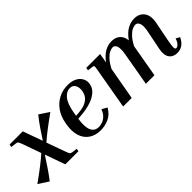

<svg xmlns="http://www.w3.org/2000/svg" viewBox="57 -1164 1822 1822"><g transform="rotate(-45 967.5 -253.5)"><path d="M231 -203Q193 -144 157 -91Q121 -38 84 10L-17 -55Q64 -113 119 -155.5Q174 -198 218 -237L152 -423Q144 -446 138.5 -455.5Q133 -465 127 -468Q121 -471 111 -472L57 -479L62 -507H239L310 -309Q346 -365 381.5 -416.5Q417 -468 456 -517L554 -452Q473 -394 418.5 -352Q364 -310 322 -273L390 -84Q402 -50 409 -43.5Q416 -37 430 -35L484 -28L479 0H303Z M968 -98Q933 -37 880 -13.5Q827 10 772 10Q699 10 650.5 -24Q602 -58 583.5 -118.5Q565 -179 579 -260L583 -282Q596 -352 632.5 -404.5Q669 -457 725 -487Q781 -517 850 -517Q902 -517 937 -500Q972 -483 990 -455.5Q1008 -428 1008 -397Q1008 -345 973 -308Q938 -271 876.5 -249.5Q815 -228 734 -222L696 -219Q667 -25 781 -25Q803 -25 829 -34.5Q855 -44 878.5 -67Q902 -90 915 -128ZM708 -295 701 -254 733 -256Q805 -261 843.5 -283.5Q882 -306 896.5 -338Q911 -370 911 -401Q911 -439 893.5 -460.5Q876 -482 844 -482Q799 -482 762 -437.5Q725 -393 708 -295Z M1927 -83Q1905 -37 1874 -16Q1843 5 1803 5Q1748 5 1721 -33.5Q1694 -72 1708 -142L1747 -336Q1761 -405 1748.5 -436.5Q1736 -468 1709 -468Q1691 -468 1666.5 -456.5Q1642 -445 1614 -415.5Q1586 -386 1557 -331L1499 0H1384L1443 -336Q1455 -405 1443.5 -436.5Q1432 -468 1405 -468Q1387 -468 1362.5 -456.5Q1338 -445 1310 -415Q1282 -385 1253 -330L1194 0H1079L1153 -423Q1159 -457 1157 -463.5Q1155 -470 1140 -472L1086 -479L1091 -507H1277L1260 -410Q1301 -466 1345.5 -491.5Q1390 -517 1438 -517Q1491 -517 1523.5 -488Q1556 -459 1561 -406Q1602 -464 1647.5 -490.5Q1693 -517 1742 -517Q1810 -517 1844.5 -470Q1879 -423 1862 -337L1825 -150Q1812 -81 1812.5 -58Q1813 -35 1829 -35Q1843 -35 1859 -51Q1875 -67 1888 -105Z"/></g></svg>

Font: Inria Serif
Style: Bold Italic
Weight: 700
Italic angle: -10°
Designer: Black Foundry Team
Foundry: Black Foundry
Version: Version 1.000; ttfautohint (v1.8.3)